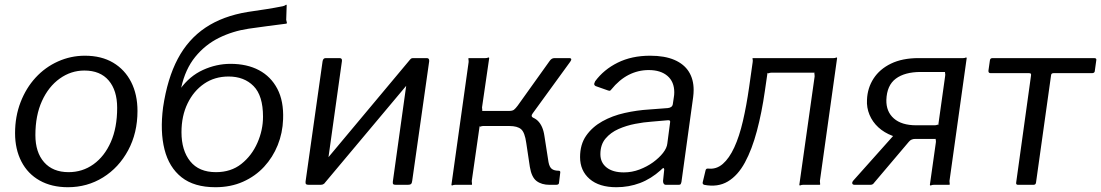

<svg xmlns="http://www.w3.org/2000/svg" viewBox="-20 -773 4605 803"><path d="M264 10Q196 10 146 -18Q96 -46 69.5 -97.5Q43 -149 43 -216Q43 -286 66 -345.5Q89 -405 129 -448.5Q169 -492 222.5 -516Q276 -540 335 -540Q404 -540 453 -511Q502 -482 528.5 -430Q555 -378 555 -309Q555 -217 516 -144.5Q477 -72 411 -31Q345 10 264 10ZM267 -53Q325 -53 371 -86Q417 -119 443.5 -179Q470 -239 470 -322Q470 -395 434.5 -436.5Q399 -478 333 -478Q277 -478 230 -444.5Q183 -411 155.5 -350.5Q128 -290 128 -208Q128 -136 164.5 -94.5Q201 -53 267 -53Z M881 10Q792 10 739.5 -31.5Q687 -73 668 -148Q649 -223 662 -324L704 -402L734 -401Q773 -455 829 -480.5Q885 -506 944 -506Q1013 -506 1063 -479.5Q1113 -453 1140 -401.5Q1167 -350 1164 -274Q1162 -217 1141.5 -166Q1121 -115 1084.5 -75.5Q1048 -36 996.5 -13Q945 10 881 10ZM883 -53Q946 -53 989.5 -87.5Q1033 -122 1056.5 -175.5Q1080 -229 1080 -285Q1080 -373 1040.5 -413Q1001 -453 936 -453Q878 -453 834 -423Q790 -393 764.5 -340.5Q739 -288 739 -220Q739 -144 775.5 -98.5Q812 -53 883 -53ZM724 -343 662 -324Q680 -445 723.5 -527Q767 -609 839.5 -657.5Q912 -706 1016 -723Q1057 -729 1092.5 -734.5Q1128 -740 1163 -747Q1171 -749 1174.5 -752Q1178 -755 1179 -751L1177 -690Q1178 -684 1179.5 -679.5Q1181 -675 1177 -674Q1130 -668 1096 -663.5Q1062 -659 1020 -653Q953 -643 895.5 -614.5Q838 -586 796.5 -535Q755 -484 738 -407Z M1410 -517 1340 -17Q1338 0 1321 0H1272Q1263 0 1260 -3Q1257 -6 1258 -14L1329 -516Q1331 -530 1342 -530H1400Q1412 -530 1410 -517ZM1775 -517 1704 -17Q1703 -7 1699 -3.5Q1695 0 1685 0H1636Q1627 0 1624.5 -3Q1622 -6 1623 -14L1693 -516Q1695 -530 1707 -530H1765Q1776 -530 1775 -517ZM1696 -525 1740 -487 1335 -4 1293 -43Z M1868 0 1940 -514Q1940 -522 1939 -526Q1938 -530 1942 -530H2010Q2017 -530 2021 -532Q2025 -534 2026 -530L1996 -324Q1996 -318 1997 -313.5Q1998 -309 1995 -309H2132L2154 -291Q2206 -290 2228.5 -268.5Q2251 -247 2257 -204L2274 -95Q2278 -74 2288 -66.5Q2298 -59 2316 -59Q2325 -59 2323 -50L2318 -9Q2318 -4 2314.5 -2Q2311 0 2305 0H2279Q2245 0 2224 -16Q2203 -32 2196 -75L2181 -175Q2175 -219 2159.5 -232.5Q2144 -246 2110 -246H2001Q1995 -246 1991 -244Q1987 -242 1986 -246L1953 -16Q1953 -9 1954 -4.5Q1955 0 1952 0H1883Q1877 0 1873 2Q1869 4 1868 0ZM2108 -276V-309Q2123 -309 2129.5 -314Q2136 -319 2145 -331L2278 -517Q2282 -523 2287 -526.5Q2292 -530 2299 -530H2360Q2368 -530 2369 -526Q2370 -522 2365 -515L2208 -299Q2198 -286 2211 -280Z M2744 -62Q2703 -25 2656.5 -7.5Q2610 10 2558 10Q2486 10 2446 -24.5Q2406 -59 2406 -116Q2406 -169 2431.5 -205.5Q2457 -242 2499 -265.5Q2541 -289 2592.5 -300.5Q2644 -312 2694 -315L2773 -321Q2792 -323 2794 -338L2798 -365Q2799 -371 2799.5 -376Q2800 -381 2800 -387Q2800 -431 2771.5 -455.5Q2743 -480 2693 -480Q2649 -480 2609.5 -460Q2570 -440 2536 -398Q2533 -394 2530.5 -393.5Q2528 -393 2522 -395L2471 -413Q2467 -415 2465.5 -419Q2464 -423 2469 -433Q2505 -482 2563.5 -511Q2622 -540 2699 -540Q2760 -540 2800.5 -522.5Q2841 -505 2861 -473Q2881 -441 2881 -397Q2881 -390 2880.5 -382.5Q2880 -375 2879 -367L2830 -12Q2828 -4 2826 -2Q2824 0 2816 0H2766Q2759 0 2756 -4.5Q2753 -9 2753 -16L2758 -64Q2757 -77 2744 -62ZM2782 -257Q2784 -265 2781.5 -268Q2779 -271 2772 -270L2703 -264Q2673 -262 2636.5 -255Q2600 -248 2567 -233.5Q2534 -219 2512.5 -193.5Q2491 -168 2491 -128Q2491 -93 2517 -72.5Q2543 -52 2589 -52Q2623 -52 2654.5 -64Q2686 -76 2711 -94Q2737 -113 2753 -133.5Q2769 -154 2771 -173Z M2925 0Q2917 -3 2919 -11L2931 -61Q2933 -69 2942 -68Q2976 -64 3003 -87.5Q3030 -111 3051 -156.5Q3072 -202 3087 -266.5Q3102 -331 3113 -408L3128 -514Q3129 -522 3127.5 -526Q3126 -530 3130 -530H3466Q3473 -530 3476.5 -532Q3480 -534 3481 -530L3409 -16Q3409 -9 3410 -4.5Q3411 0 3407 0H3338Q3332 0 3328 2Q3324 4 3323 0L3387 -453Q3387 -461 3386 -465Q3385 -469 3388 -469H3206Q3200 -469 3195.5 -467Q3191 -465 3190 -469L3179 -393Q3166 -302 3145.5 -225Q3125 -148 3095.5 -93.5Q3066 -39 3024 -14Q2982 11 2925 0Z M3869 0 3894 -177Q3895 -184 3893.5 -188Q3892 -192 3896 -192H3788Q3747 -192 3712.5 -205Q3678 -218 3653.5 -240.5Q3629 -263 3616.5 -293Q3604 -323 3606 -356Q3608 -405 3633.5 -444.5Q3659 -484 3706.5 -507Q3754 -530 3822 -530H4008Q4015 -530 4018.5 -532Q4022 -534 4023 -530L3951 -16Q3951 -9 3952 -4.5Q3953 0 3949 0H3885Q3879 0 3874.5 2Q3870 4 3869 0ZM3555 0Q3546 0 3544.5 -5.5Q3543 -11 3549 -18L3740 -232L3811 -192Q3791 -193 3781 -180L3637 -10Q3633 -4 3629 -2Q3625 0 3619 0ZM3812 -249H3888Q3896 -249 3899.5 -251Q3903 -253 3904 -249L3933 -456Q3934 -463 3932.5 -467.5Q3931 -472 3935 -472H3831Q3764 -472 3726.5 -444Q3689 -416 3687 -355Q3686 -306 3718.5 -277.5Q3751 -249 3812 -249Z M4547 -467H4386Q4377 -467 4376 -459L4313 -10Q4312 0 4302 0H4238Q4228 0 4230 -10L4292 -457Q4293 -463 4291 -465Q4289 -467 4284 -467H4123Q4113 -467 4114 -478L4120 -520Q4121 -530 4131 -530H4556Q4567 -530 4565 -521L4559 -478Q4559 -467 4547 -467Z"/></svg>

Font: Libre Franklin
Style: Italic
Weight: 400
Italic angle: -8°
Designer: Pablo Impallari, Rodrigo Fuenzalida, Nhung Nguyen
Foundry: Impallari Type
Version: Version 3.000